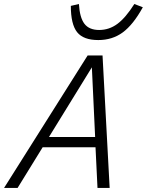

<svg xmlns="http://www.w3.org/2000/svg" viewBox="-40 -929 726 949"><path d="M624 -909.2 666 -893.1Q618.2 -806.6 566.7 -768.8Q515.1 -731 445.8 -731Q372.1 -731 341.1 -770Q310.1 -809.1 310.1 -899.9L350.1 -909.2Q354 -841.8 377.4 -811.3Q400.9 -780.8 450.2 -780.8Q499.5 -780.8 540.3 -811Q581.1 -841.3 624 -909.2ZM46.9 0H-20L393.1 -654.8H466.8L502 0H441.9L432.1 -201.2H170.9ZM202.1 -252H430.2L414.1 -596.2Z"/></svg>

Font: IntelOne Mono Light
Style: Italic
Weight: 300
Italic angle: -16°
Designer: Fred Shallcrass
Foundry: Frere-Jones Type LLC
Version: Version 1.200;hotconv 1.1.0;makeotfexe 2.6.0;FJTRelease1.2